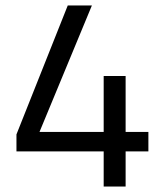

<svg xmlns="http://www.w3.org/2000/svg" viewBox="-20 -680 600 700"><path d="M358 0V-128H40V-190L227 -660H315L124 -199H358V-403H438V-199H521V-128H438V0Z"/></svg>

Font: Cairo
Style: Regular
Weight: 400
Designer: Mohamed Gaber, Accademia di Belle Arti di Urbino
Foundry: Kief Type Foundry, Accademia di Belle Arti di Urbino
Version: Version 3.120